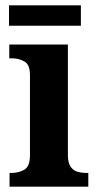

<svg xmlns="http://www.w3.org/2000/svg" viewBox="-20 -704 369 724"><path d="M16 0V-52H26Q50 -52 71.5 -64Q93 -76 93 -119V-421Q93 -461 71.5 -472.5Q50 -484 28 -484H15V-536H236V-119Q236 -91 246 -76Q256 -61 271.5 -56.5Q287 -52 302 -52H313V0ZM14 -607V-684H285V-607Z"/></svg>

Font: Noto Serif Thai SemiCondensed
Style: Bold
Weight: 700
Width: 4
Designer: Monotype Design Team
Foundry: Monotype Imaging Inc.
Version: Version 2.002; ttfautohint (v1.8.4.7-5d5b)